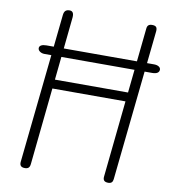

<svg xmlns="http://www.w3.org/2000/svg" viewBox="-104 -1093 1054 1182"><g transform="rotate(10 423.0 -502.0)"><path d="M131.5 0Q114 0 106.2 -8.2Q98.5 -16.5 100 -33L198.5 -969Q200.5 -987.5 209.2 -995.8Q218 -1004 235 -1004Q263.5 -1004 260 -964L219.5 -568.5H676.5L719 -977Q720.5 -991 728.2 -997.5Q736 -1004 751 -1004Q769.5 -1004 776.5 -995.8Q783.5 -987.5 781.5 -968.5L682.5 -27.5Q681 -13.5 673.8 -6.8Q666.5 0 652.5 0Q634.5 0 626.8 -8.2Q619 -16.5 621 -33.5L670.5 -512H213.5L164 -32Q162.5 -15 154.8 -7.5Q147 0 131.5 0ZM129 -713Q112 -713 99.8 -721.5Q87.5 -730 87.5 -742.5Q87.5 -754 99 -760.5Q110.5 -767 131.5 -767H804Q822.5 -767 834 -759.8Q845.5 -752.5 845.5 -741Q845.5 -727.5 834.2 -720.2Q823 -713 802 -713Z"/></g></svg>

Font: Edu NSW ACT Hand Pre
Style: Regular
Weight: 400
Designer: Tina and Corey Anderson, Eben Sorkin, Mirko Velimirovic
Foundry: Sorkin Type Co.
Version: Version 2.000